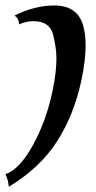

<svg xmlns="http://www.w3.org/2000/svg" viewBox="-30 -680 356 710"><path d="M2.4 10.7Q1 -12.7 -9.8 -36.1Q41 -52.2 90.8 -141.6Q140.6 -231 164.1 -342.8Q178.7 -411.6 178.7 -464.4Q178.7 -502 166.3 -551.8Q153.8 -601.6 94.2 -601.6Q65.9 -601.6 40.5 -589.8Q40 -611.3 23.9 -622.6Q98.1 -659.7 170.9 -659.7Q255.9 -659.7 277.3 -586.4Q286.6 -554.7 286.6 -511.7Q286.6 -456.5 271 -383.3Q244.1 -256.3 181.2 -157.7Q118.2 -59.1 2.4 10.7Z"/></svg>

Font: Balgruf
Style: Italic
Weight: 500
Italic angle: -12°
Designer: Paul James Miller
Foundry: High-Logic / Made with FontCreator
Version: Version 1.201;March 28, 2021;FontCreator 13.0.0.2683 64-bit